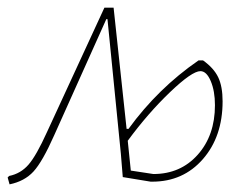

<svg xmlns="http://www.w3.org/2000/svg" viewBox="-37 -472 640 502"><path d="M357 3 284 -9 279 -70 244 -422H241L105 -119Q74 -49 50.5 -23.5Q27 2 -12 10L-17 -8L-13 -12Q17 -18 37.5 -41.5Q58 -65 86 -127L236 -452H260L294 -135H299Q376 -241 482 -314H494Q522 -294 533.5 -270Q545 -246 545 -207Q545 -115 493.5 -56Q442 3 361 3ZM487 -286Q465 -286 407.5 -231Q350 -176 297 -104L305 -26L364 -17Q435 -17 480 -67.5Q525 -118 525 -197Q525 -234 514 -260Q503 -286 487 -286Z"/></svg>

Font: Alegreya Sans SC Thin
Style: Italic
Weight: 100
Italic angle: -7°
Designer: Juan Pablo del Peral
Foundry: Huerta Tipografica
Version: Version 2.007